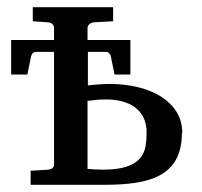

<svg xmlns="http://www.w3.org/2000/svg" viewBox="-20 -514 560 533"><path d="M486 -145C486 -166 481 -185 471 -202C439 -255 367 -281 282 -281C271 -281 256 -280 245 -279L224 -277V-370H274C282 -370 287 -363 288 -356L298 -307H342V-403H223V-437C223 -445 232 -451 240 -452L294 -455V-494H71V-455L114 -452C123 -451 130 -445 130 -437V-403H11V-307H56L66 -356C67 -363 72 -370 80 -370H130V-57C130 -49 123 -44 114 -43L65 -40V-1H268C394 -1 485 -23 485 -146ZM236 -44C231 -45 227 -45 223 -45V-234C240 -236 256 -238 274 -238C340 -238 387 -209 387 -146C387 -133 386 -120 384 -108C375 -58 328 -43 265 -43C255 -43 246 -44 237 -44Z"/></svg>

Font: Veleka
Style: Regular
Weight: 400
Designer: Stefan Peev, Context Ltd, 2016; SIL International, 1997-2014.
Foundry: Stefan Peev, Context Ltd, 2016
Version: Version 1.000